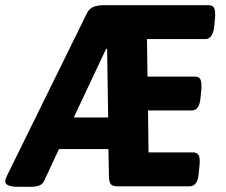

<svg xmlns="http://www.w3.org/2000/svg" viewBox="-48 -720 874 742"><path d="M23 2Q-28 2 -28 -20Q-28 -26 -20 -43L289 -671Q303 -700 353 -700H758Q775 -700 780 -688Q785 -676 783 -650L780 -619Q775 -569 745 -569H520L522 -424H707Q722 -424 727 -412Q732 -400 730 -374L727 -343Q723 -293 693 -293H524L526 -131H699Q714 -131 720 -119.5Q726 -108 723 -81L720 -50Q716 0 685 0H406Q385 0 379 -10Q373 -20 373 -40L371 -144H180L123 -22Q117 -8 103.5 -3Q90 2 72 2ZM362 -531 237 -266H370L366 -531Z"/></svg>

Font: Asap Semi Condensed Semi Condensed Regular
Style: Bold Italic
Weight: 700
Width: 4
Italic angle: -6°
Designer: Pablo Cosgaya
Foundry: Omnibus-Type
Version: Version 3.001; ttfautohint (v1.8.4.7-5d5b)